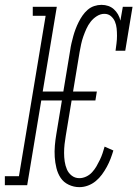

<svg xmlns="http://www.w3.org/2000/svg" viewBox="-54 -763 574 791"><path d="M273 8Q250 8 229 -2Q208 -12 196 -30Q184 -48 178.5 -70.5Q173 -93 171.5 -116Q170 -139 172 -163Q174 -187 178 -210L201 -349H116L58 0H-34V-37H24L134 -698H81V-735H180L122 -386H207L235 -555Q237 -570 240.5 -585Q244 -600 248 -614.5Q252 -629 257.5 -643.5Q263 -658 270 -672Q277 -686 286 -699Q295 -712 307 -722.5Q319 -733 334 -738Q349 -743 364 -743Q379 -743 392 -738.5Q405 -734 415 -725Q425 -716 432 -704Q439 -692 442 -678L452 -735H492L462 -554H422Q424 -569 426 -584.5Q428 -600 428 -615.5Q428 -631 426.5 -646Q425 -661 419.5 -674Q414 -687 403 -696.5Q392 -706 376 -706Q360 -706 345 -696.5Q330 -687 319.5 -673.5Q309 -660 302 -644.5Q295 -629 289.5 -613.5Q284 -598 280.5 -582Q277 -566 274 -549L247 -386H345L339 -349H241L217 -204Q214 -187 212 -169Q210 -151 210 -133Q210 -115 212.5 -98Q215 -81 221.5 -65.5Q228 -50 241.5 -39.5Q255 -29 273 -29Q287 -29 301 -35.5Q315 -42 325.5 -53.5Q336 -65 343.5 -78Q351 -91 357.5 -104.5Q364 -118 368.5 -131.5Q373 -145 377 -159L413 -143Q408 -126 401.5 -109Q395 -92 386 -75.5Q377 -59 366 -44Q355 -29 340.5 -17Q326 -5 308.5 1.5Q291 8 273 8Z"/></svg>

Font: Iosevka Slab Extralight
Style: Italic
Weight: 200
Italic angle: -9°
Monospace: yes
Designer: Belleve Invis
Foundry: Belleve Invis
Version: Version 11.1.1; ttfautohint (v1.8.3)